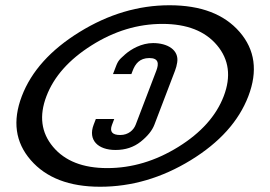

<svg xmlns="http://www.w3.org/2000/svg" viewBox="-20 -699 1029 731"><path d="M625.4 -679C507 -679 392.8 -645 282.6 -577C172.5 -509 99.3 -427.7 63.1 -333C27 -238.3 38.2 -157.2 97 -89.5C155.7 -21.8 243.8 12 361.3 12C481.3 12 596.2 -21.7 706.1 -89C816 -156.3 889.2 -237.7 925.6 -333C962.1 -428.3 950.9 -509.8 892.2 -577.5C833.5 -645.2 744.5 -679 625.4 -679ZM598.2 -608C691.6 -608 761 -580.8 806.5 -526.5C851.9 -472.2 860.4 -407.7 831.9 -333C803.1 -257.7 745.3 -193.2 658.6 -139.5C571.8 -85.8 481.8 -59 388.4 -59C295.9 -59 227.1 -86 181.9 -140C136.7 -194 128.3 -258.3 156.9 -333C185.4 -407.7 242.8 -472.2 329 -526.5C415.1 -580.8 504.9 -608 598.2 -608ZM415.2 -430 410.2 -417H480.2L485.2 -430C494.7 -455 511 -478 548.5 -478C584 -478 585.5 -457 575.2 -430L496.5 -224C488.8 -204 468.9 -185 437.8 -185C407 -185 396.5 -198 406.5 -224L414.9 -246H344.9L336.5 -224C314.2 -165.7 353.1 -128 419.8 -128C457.3 -128 489.2 -138.5 515.6 -159.5C541.9 -180.5 559.3 -202 567.7 -224L646.4 -430C650.3 -440 653 -450.5 654.7 -461.5C662 -508.5 618.4 -535 562.8 -535C518.8 -535 479.2 -511.9 456.4 -492C427.9 -467.1 428.6 -465.1 415.2 -430Z"/></svg>

Font: Din Kursivschrift
Style: Extended Italic
Weight: 400
Version: Version 1.089